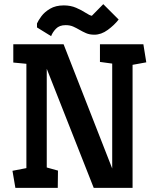

<svg xmlns="http://www.w3.org/2000/svg" viewBox="-20 -904 756 924"><path d="M54 0 40 -82 107 -95V-597L44 -603V-691H286L520 -93V-598L461 -606V-691H670L684 -604L618 -592V0H431L205 -573V-98L259 -83L258 0ZM226 -730 158 -772V-791Q164 -805 179 -825.5Q194 -846 221 -862Q248 -878 287 -878Q320 -878 346.5 -866.5Q373 -855 392 -842.5Q411 -830 422 -828L477 -884L551 -810Q530 -783 498.5 -760Q467 -737 434 -737Q411 -737 394 -744.5Q377 -752 362.5 -760.5Q348 -769 332.5 -776Q317 -783 296 -783Q266 -783 249.5 -766Q233 -749 226 -730Z"/></svg>

Font: Kreon Light SemiBold
Style: Regular
Weight: 600
Version: Version 2.002